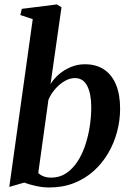

<svg xmlns="http://www.w3.org/2000/svg" viewBox="-20 -837 590 868"><path d="M208.5 -457Q223.5 -481.5 247.2 -501.8Q271 -522 300.8 -534.2Q330.5 -546.5 363 -546.5Q415 -546.5 450.5 -522.8Q486 -499 504.5 -454.2Q523 -409.5 523 -345.5Q523 -292.5 509.2 -241Q495.5 -189.5 468.8 -144Q442 -98.5 403.2 -63.8Q364.5 -29 314.2 -9.2Q264 10.5 203 10.5Q173.5 10.5 142.5 3.8Q111.5 -3 89.5 -11.5L22 8L128 -750.5L72 -769L78.5 -797L237.5 -817L258 -804ZM153 -55Q162 -45.5 177 -39.8Q192 -34 211.5 -34Q249.5 -34 278.8 -53.5Q308 -73 329.5 -105.5Q351 -138 365 -179.5Q379 -221 385.8 -265.8Q392.5 -310.5 392.5 -353Q392.5 -412.5 374.5 -448.2Q356.5 -484 318.5 -484Q294 -484 270 -469.2Q246 -454.5 227.5 -432.2Q209 -410 199 -386Z"/></svg>

Font: Merriweather 72pt SemiBold
Style: Italic
Weight: 600
Italic angle: -7.8°
Version: Version 2.101